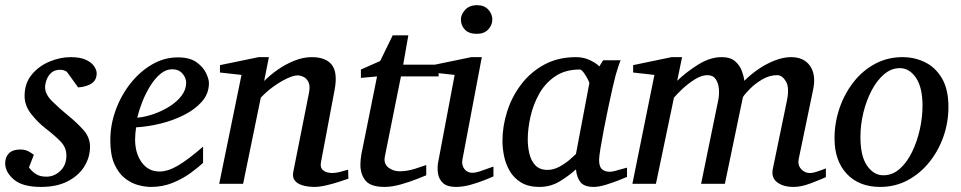

<svg xmlns="http://www.w3.org/2000/svg" viewBox="-28 -717 3750 749"><path d="M349.1 -431.2Q349.1 -404.8 329.6 -391.6Q310.1 -378.4 276.9 -376L232.4 -437.5Q229 -439.5 222.7 -442.1Q216.3 -444.8 207 -444.8Q185.1 -444.8 172.1 -433.1Q159.2 -421.4 153.6 -405.3Q147.9 -389.2 147.9 -376Q147.9 -349.1 176.5 -321Q205.1 -293 236.8 -267.1Q269.5 -240.7 296.4 -211.2Q323.2 -181.6 323.2 -145Q323.2 -104 301.3 -68.1Q279.3 -32.2 236.6 -10Q193.8 12.2 131.8 12.2Q59.6 12.2 25.9 -16.8Q-7.8 -45.9 -7.8 -80.1Q-7.8 -104 6.8 -118.9Q21.5 -133.8 51.8 -133.8Q70.3 -133.8 84.7 -125.7Q99.1 -117.7 104 -112.8L85 -64Q95.7 -48.8 111.6 -38.3Q127.4 -27.8 152.8 -27.8Q183.6 -27.8 207.3 -50.3Q231 -72.8 231 -110.8Q231 -141.6 208 -165.3Q185.1 -189 148.9 -216.8Q118.2 -240.7 93 -273.2Q67.9 -305.7 67.9 -342.8Q67.9 -392.1 95.7 -425.8Q123.5 -459.5 165.3 -476.8Q207 -494.1 248 -494.1Q285.6 -494.1 307.9 -483.4Q330.1 -472.7 339.6 -458Q349.1 -443.4 349.1 -431.2Z M787.1 -393.1Q787.1 -352.1 760 -321Q732.9 -290 689.7 -268.3Q646.5 -246.6 597.2 -234.6Q547.9 -222.7 502.9 -220.2Q501.5 -210.4 500.2 -196.8Q499 -183.1 499 -173.8Q499 -119.1 524.9 -83.5Q550.8 -47.9 594.2 -47.9Q627.9 -47.9 668.7 -72.5Q709.5 -97.2 764.2 -145V-82Q745.6 -64 715.3 -42Q685.1 -20 646 -3.9Q606.9 12.2 561 12.2Q538.1 12.2 510.7 4.9Q483.4 -2.4 458.7 -22Q434.1 -41.5 418.2 -77.1Q402.3 -112.8 402.3 -169.9Q402.3 -229.5 423.1 -286.9Q443.8 -344.2 480.5 -390.9Q517.1 -437.5 564.7 -465.3Q612.3 -493.2 666 -493.2Q712.4 -493.2 738.8 -474.1Q765.1 -455.1 776.1 -431.4Q787.1 -407.7 787.1 -393.1ZM698.2 -394Q698.2 -413.6 683.6 -430.2Q668.9 -446.8 644 -446.8Q619.1 -446.8 597.4 -428.5Q575.7 -410.2 557.6 -380.9Q539.6 -351.6 526.9 -319.1Q514.2 -286.6 507.3 -257.8Q539.1 -260.7 572.5 -272.5Q606 -284.2 634.5 -302.5Q663.1 -320.8 680.7 -344.2Q698.2 -367.7 698.2 -394Z M1331.1 -20Q1315.9 -14.6 1292.5 -7.1Q1269 0.5 1243.7 6.3Q1218.3 12.2 1197.3 12.2Q1188.5 12.2 1173.3 10.5Q1158.2 8.8 1143.6 2.9Q1128.9 -2.9 1120.6 -14.9Q1112.3 -26.9 1116.2 -46.9L1177.2 -354Q1182.6 -380.9 1175.8 -395.8Q1168.9 -410.6 1156.7 -416.7Q1144.5 -422.9 1133.3 -422.9Q1117.2 -422.9 1091.6 -410.9Q1065.9 -398.9 1038.6 -379.2Q1011.2 -359.4 989.3 -335.9L920.4 0H827.1L914.1 -424.8L830.1 -434.1V-462.9L981 -494.1H1021L1002.4 -400.9Q1024.4 -423.3 1054.9 -444.8Q1085.4 -466.3 1120.1 -480.2Q1154.8 -494.1 1188 -494.1Q1243.2 -494.1 1266.6 -463.9Q1290 -433.6 1277.3 -366.2L1224.1 -84Q1220.7 -64.9 1229.2 -55.9Q1237.8 -46.9 1249.5 -44.4Q1261.2 -42 1267.1 -42Q1280.8 -42 1296.9 -45.9Q1313 -49.8 1330.1 -55.2Z M1683.1 -418.9H1536.1L1473.1 -105Q1468.3 -78.6 1486.8 -63.7Q1505.4 -48.8 1530.8 -48.8Q1559.6 -48.8 1589.4 -58.1Q1619.1 -67.4 1634.8 -73.2V-33.2Q1626.5 -29.8 1598.4 -18.6Q1570.3 -7.3 1535.6 2.4Q1501 12.2 1472.2 12.2Q1418 12.2 1397.9 -12.5Q1377.9 -37.1 1377.9 -74.2Q1377.9 -84 1378.9 -94.2Q1379.9 -104.5 1381.8 -115.2L1442.9 -418.9L1379.9 -413.1V-445.8L1455.1 -479L1503.9 -579.1H1564.9L1544.9 -464.8H1683.1Z M1892.6 -641.1Q1892.6 -619.1 1876.7 -602.1Q1860.8 -585 1832 -585Q1801.3 -585 1785.6 -601.3Q1770 -617.7 1770 -641.1Q1770 -660.6 1786.6 -678.7Q1803.2 -696.8 1833 -696.8Q1861.3 -696.8 1877 -679.4Q1892.6 -662.1 1892.6 -641.1ZM1897 -28.8Q1889.6 -25.4 1865 -15.4Q1840.3 -5.4 1809.3 3.4Q1778.3 12.2 1751 12.2Q1716.8 12.2 1700.4 -2.7Q1684.1 -17.6 1680.7 -40.3Q1677.2 -63 1681.6 -85.9L1745.6 -424.8L1659.7 -434.1V-462.9L1810.5 -494.1H1851.6L1775.9 -94.2Q1772 -73.7 1783.2 -58.3Q1794.4 -43 1814.9 -43Q1826.7 -43 1843.3 -48.3Q1859.9 -53.7 1875.2 -59.6Q1890.6 -65.4 1897 -66.9Z M2076.7 12.2Q2032.7 12.2 2004.4 -5.4Q1976.1 -22.9 1960.2 -50.5Q1944.3 -78.1 1938.2 -109.1Q1932.1 -140.1 1932.1 -167Q1932.1 -225.1 1950.7 -283Q1969.2 -340.8 2005.9 -388.7Q2042.5 -436.5 2095.9 -465.3Q2149.4 -494.1 2219.7 -494.1Q2247.6 -494.1 2272 -482.9Q2296.4 -471.7 2310.1 -458L2324.7 -481.9H2393.1Q2388.2 -470.7 2382.3 -451.7Q2376.5 -432.6 2374 -424.8Q2369.6 -409.2 2361.8 -375Q2354 -340.8 2345 -298.1Q2335.9 -255.4 2327.9 -213.4Q2319.8 -171.4 2314.5 -138.7Q2309.1 -106 2309.1 -92.8Q2309.1 -66.9 2320.3 -56.9Q2331.5 -46.9 2352.1 -46.9Q2358.9 -46.9 2372.6 -50.5Q2386.2 -54.2 2399.7 -58.1Q2413.1 -62 2418 -63V-26.9Q2410.2 -23.4 2386.2 -13.9Q2362.3 -4.4 2335 3.9Q2307.6 12.2 2288.1 12.2Q2252 12.2 2237.1 -5.6Q2222.2 -23.4 2218.8 -56.2Q2196.3 -35.2 2158.9 -11.5Q2121.6 12.2 2076.7 12.2ZM2107.9 -54.2Q2131.3 -54.2 2154.3 -66.7Q2177.2 -79.1 2194.6 -94.2Q2211.9 -109.4 2218.8 -116.2L2271 -392.1Q2271.5 -395.5 2264.6 -408.7Q2257.8 -421.9 2249 -433.8Q2240.2 -445.8 2233.9 -445.8Q2176.8 -445.8 2137.7 -419.2Q2098.6 -392.6 2075.2 -350.6Q2051.8 -308.6 2041.3 -261.5Q2030.8 -214.4 2030.8 -172.9Q2030.8 -145 2037.1 -117.7Q2043.5 -90.3 2060.3 -72.3Q2077.1 -54.2 2107.9 -54.2Z M3193.8 -25.9Q3168.5 -14.6 3132.8 -1.2Q3097.2 12.2 3067.9 12.2Q3027.3 12.2 3003.7 -5.9Q2980 -23.9 2986.8 -58.1L3042 -325.2Q3052.2 -375.5 3037.8 -399.7Q3023.4 -423.8 3003.9 -423.8Q2973.6 -423.8 2945.6 -407.2Q2917.5 -390.6 2897.2 -370.1Q2877 -349.6 2870.1 -337.9L2799.8 0H2707L2773.9 -326.2Q2778.3 -347.7 2776.4 -370.4Q2774.4 -393.1 2763.9 -408.4Q2753.4 -423.8 2731.9 -423.8Q2708.5 -423.8 2681.9 -407Q2655.3 -390.1 2633.3 -369.4Q2611.3 -348.6 2601.1 -335.9L2530.8 0H2439L2524.9 -424.8L2441.9 -434.1V-462.9L2591.8 -494.1H2632.8L2613.8 -401.9Q2650.9 -437.5 2696.8 -465.8Q2742.7 -494.1 2787.1 -494.1Q2820.8 -494.1 2839.1 -478.5Q2857.4 -462.9 2865.5 -441.4Q2873.5 -419.9 2876 -401.9Q2899.9 -426.3 2930.7 -447.3Q2961.4 -468.3 2994.6 -481.2Q3027.8 -494.1 3058.1 -494.1Q3108.4 -494.1 3132.3 -459.5Q3156.2 -424.8 3144 -367.2L3087.9 -97.2Q3083 -73.2 3097.2 -57.6Q3111.3 -42 3130.9 -42Q3143.1 -42 3159.2 -47.4Q3175.3 -52.7 3193.8 -60.1Z M3671.9 -299.8Q3671.9 -239.3 3652.1 -183.3Q3632.3 -127.4 3596.4 -83.3Q3560.5 -39.1 3512 -13.4Q3463.4 12.2 3405.8 12.2Q3323.2 12.2 3275.4 -38.8Q3227.5 -89.8 3227.5 -176.8Q3227.5 -237.8 3246.8 -294.4Q3266.1 -351.1 3301.3 -396.2Q3336.4 -441.4 3385.3 -467.8Q3434.1 -494.1 3492.7 -494.1Q3541 -494.1 3581.8 -473.6Q3622.6 -453.1 3647.2 -410.4Q3671.9 -367.7 3671.9 -299.8ZM3570.8 -304.2Q3570.8 -375.5 3545.4 -413.3Q3520 -451.2 3481.9 -451.2Q3449.2 -451.2 3421.4 -427.7Q3393.6 -404.3 3372.8 -365.2Q3352.1 -326.2 3340.3 -278.6Q3328.6 -231 3328.6 -182.1Q3328.6 -107.9 3354.5 -70.6Q3380.4 -33.2 3418 -33.2Q3453.6 -33.2 3481.9 -58.3Q3510.3 -83.5 3530 -124.3Q3549.8 -165 3560.3 -212.4Q3570.8 -259.8 3570.8 -304.2Z"/></svg>

Font: Charis
Style: Italic
Weight: 400
Italic angle: -11°
Designer: Walt Agee, Miriam Martin, Annie Olsen, Victor Gaultney, Lorna Priest, Alan Ward, Bob Hallissy, Martin Hosken, Sharon Cor
Foundry: SIL Global
Version: Version 7.000